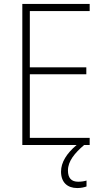

<svg xmlns="http://www.w3.org/2000/svg" viewBox="-20 -734 530 972"><path d="M324 129C324 82 358 41 406 0H434V-36H131V-358H417V-393H131V-678H434V-714H93V0H368C317 43 289 88 289 135C289 189 321 218 371 218C391 218 407 214 418 210V180C409 183 393 186 376 186C341 186 324 167 324 129Z"/></svg>

Font: Noto Sans Devanagari UI SemiCondensed ExtraLight
Style: Regular
Weight: 200
Width: 4
Designer: Jelle Bosma - Monotype Design Team
Foundry: Monotype Imaging Inc.
Version: Version 2.004